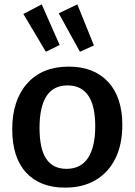

<svg xmlns="http://www.w3.org/2000/svg" viewBox="-20 -848 616 879"><path d="M295 -543Q410 -543 475 -473Q540 -403 540 -276Q540 -187 508.5 -123Q477 -59 418.5 -24Q360 11 278 11Q163 11 99.5 -58Q36 -127 36 -256Q36 -389 104.5 -466Q173 -543 295 -543ZM289 -457Q161 -457 161 -262Q161 -166 192 -120.5Q223 -75 284 -75Q350 -75 383 -125Q416 -175 416 -270Q416 -457 289 -457ZM190 -611 87 -784 171 -828 253 -642ZM346 -611 249 -787 334 -828 410 -640Z"/></svg>

Font: Bitter SemiBold
Style: Regular
Weight: 600
Designer: Sol Matas, and Bitter project Authors
Foundry: Sol Matas
Version: Version 2.001